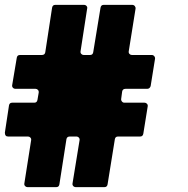

<svg xmlns="http://www.w3.org/2000/svg" viewBox="-20 -769 773 789"><path d="M599 -415Q595 -404 585 -404H496Q484 -404 482 -393L478 -363Q477 -357 481 -352Q485 -347 491 -347H574Q580 -347 584 -342.5Q588 -338 587 -332L569 -220Q567 -208 556 -208H465Q454 -208 452 -197L422 -11Q420 0 409 0H292Q285 0 281 -4.5Q277 -9 278 -15L307 -193Q308 -199 304 -203.5Q300 -208 293 -208H267Q255 -208 253 -197L224 -11Q222 0 211 0H93Q87 0 83 -4.5Q79 -9 80 -15L108 -193Q109 -199 105 -203.5Q101 -208 95 -208H13Q0 -208 0 -224L17 -336Q19 -347 30 -347H121Q132 -347 134 -359L139 -388Q140 -395 136 -399.5Q132 -404 126 -404H44Q37 -404 33 -408.5Q29 -413 30 -419L49 -532Q51 -543 62 -543H152Q164 -543 166 -554L194 -737Q196 -749 207 -749H325Q332 -749 336 -744Q340 -739 338 -733L311 -558Q310 -552 314 -547.5Q318 -543 324 -543H350Q361 -543 363 -554L393 -737Q395 -749 406 -749H523Q530 -749 534 -744Q538 -739 537 -733L509 -558Q508 -552 512 -547.5Q516 -543 522 -543H604Q610 -543 614 -538Q618 -533 617 -527Z"/></svg>

Font: Punc
Style: Bold
Weight: 400
Designer: The Kinetic
Foundry: The Kinetic
Version: Version 1.000;PS 001.001;hotconv 1.0.56